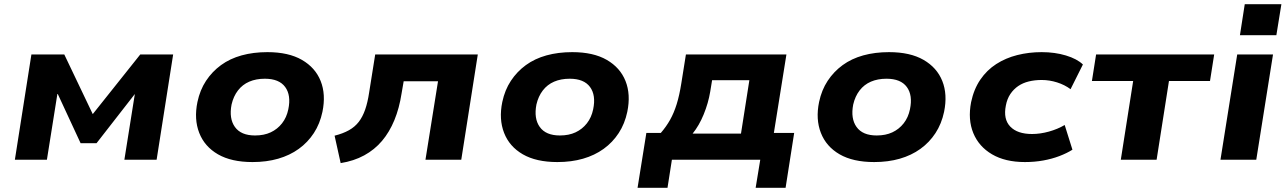

<svg xmlns="http://www.w3.org/2000/svg" viewBox="-20 -763 6151 917"><path d="M51 0 130 -503H287L423 -218L650 -503H807L728 0H574L624 -314L441 -79H365L256 -314H254L204 0Z M1186 11Q1085 11 1021 -26Q957 -63 931.5 -128.5Q906 -194 923 -276Q935 -333 964 -377Q993 -421 1035.5 -452Q1078 -483 1134 -498.5Q1190 -514 1257 -514Q1358 -514 1422 -477Q1486 -440 1511.5 -376Q1537 -312 1520 -229Q1508 -172 1479 -127.5Q1450 -83 1407 -52Q1364 -21 1308.5 -5Q1253 11 1186 11ZM1198 -116Q1241 -116 1273 -131Q1305 -146 1327 -174Q1349 -202 1357 -241Q1371 -308 1342 -347.5Q1313 -387 1245 -387Q1203 -387 1170.5 -373Q1138 -359 1116.5 -331Q1095 -303 1086 -264Q1073 -197 1102 -156.5Q1131 -116 1198 -116Z M1607 16 1578 -115Q1618 -125 1646.5 -141Q1675 -157 1693.5 -181Q1712 -205 1724 -239.5Q1736 -274 1743 -321L1772 -503H2262L2183 0H2012L2072 -375H1908L1898 -317Q1887 -246 1863.5 -189Q1840 -132 1804.5 -90Q1769 -48 1719.5 -21Q1670 6 1607 16Z M2642 11Q2541 11 2477 -26Q2413 -63 2387.5 -128.5Q2362 -194 2379 -276Q2391 -333 2420 -377Q2449 -421 2491.5 -452Q2534 -483 2590 -498.5Q2646 -514 2713 -514Q2814 -514 2878 -477Q2942 -440 2967.5 -376Q2993 -312 2976 -229Q2964 -172 2935 -127.5Q2906 -83 2863 -52Q2820 -21 2764.5 -5Q2709 11 2642 11ZM2654 -116Q2697 -116 2729 -131Q2761 -146 2783 -174Q2805 -202 2813 -241Q2827 -308 2798 -347.5Q2769 -387 2701 -387Q2659 -387 2626.5 -373Q2594 -359 2572.5 -331Q2551 -303 2542 -264Q2529 -197 2558 -156.5Q2587 -116 2654 -116Z M3025 134 3067 -128H3136Q3162 -158 3180.5 -191Q3199 -224 3212 -266Q3225 -308 3234 -365L3256 -503H3736L3676 -128H3773L3732 134H3589L3611 0H3189L3168 134ZM3288 -125H3519L3559 -380H3381L3372 -325Q3363 -271 3341 -217Q3319 -163 3288 -125Z M4155 11Q4054 11 3990 -26Q3926 -63 3900.5 -128.5Q3875 -194 3892 -276Q3904 -333 3933 -377Q3962 -421 4004.5 -452Q4047 -483 4103 -498.5Q4159 -514 4226 -514Q4327 -514 4391 -477Q4455 -440 4480.5 -376Q4506 -312 4489 -229Q4477 -172 4448 -127.5Q4419 -83 4376 -52Q4333 -21 4277.5 -5Q4222 11 4155 11ZM4167 -116Q4210 -116 4242 -131Q4274 -146 4296 -174Q4318 -202 4326 -241Q4340 -308 4311 -347.5Q4282 -387 4214 -387Q4172 -387 4139.5 -373Q4107 -359 4085.5 -331Q4064 -303 4055 -264Q4042 -197 4071 -156.5Q4100 -116 4167 -116Z M4875 11Q4781 11 4718 -26Q4655 -63 4628.5 -127.5Q4602 -192 4618 -275Q4631 -337 4662 -382.5Q4693 -428 4738 -457Q4783 -486 4838.5 -500Q4894 -514 4955 -514Q5018 -514 5071 -498Q5124 -482 5152 -455L5093 -337Q5065 -358 5028.5 -369.5Q4992 -381 4955 -381Q4922 -381 4893.5 -374Q4865 -367 4843 -352Q4821 -337 4805.5 -314Q4790 -291 4784 -259Q4771 -194 4805 -158.5Q4839 -123 4909 -123Q4948 -123 4989.5 -134.5Q5031 -146 5065 -166L5102 -48Q5075 -31 5039.5 -17.5Q5004 -4 4962.5 3.5Q4921 11 4875 11Z M5333 0 5392 -376H5195L5215 -503H5779L5759 -376H5563L5504 0Z M5902 -595 5925 -743H6100L6076 -595ZM5809 0 5889 -503H6060L5980 0Z"/></svg>

Font: Nunito Sans 7pt SemiExpanded ExtraBold
Style: Italic
Weight: 800
Width: 6
Italic angle: -9°
Designer: Vernon Adams
Foundry: Vernon Adams
Version: Version 3.101;gftools[0.9.27]